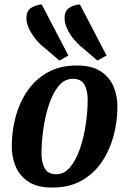

<svg xmlns="http://www.w3.org/2000/svg" viewBox="-20 -825 577 865"><path d="M216 20Q148 20 108 -6.5Q68 -33 50.5 -75.5Q33 -118 33 -165Q33 -235 51 -300.5Q69 -366 105 -417.5Q141 -469 196 -499.5Q251 -530 326 -530Q394 -530 434 -503.5Q474 -477 491.5 -435Q509 -393 509 -346Q509 -276 491 -210.5Q473 -145 437 -93Q401 -41 346 -10.5Q291 20 216 20ZM234 -40Q270 -40 296.5 -72.5Q323 -105 340.5 -156Q358 -207 366.5 -265.5Q375 -324 375 -376Q375 -417 360.5 -443.5Q346 -470 308 -470Q271 -470 244.5 -438Q218 -406 201 -355Q184 -304 175.5 -245.5Q167 -187 167 -134Q167 -93 181.5 -66.5Q196 -40 234 -40ZM419 -552 350 -611Q332 -625 313.5 -647Q295 -669 283 -694.5Q271 -720 271 -743Q271 -776 291.5 -789.5Q312 -803 340 -805L460 -575ZM248 -552 179 -611Q160 -625 142 -647Q124 -669 111.5 -694.5Q99 -720 99 -743Q99 -776 120 -789.5Q141 -803 168 -805L288 -575Z"/></svg>

Font: Sansita Swashed Medium
Style: Regular
Weight: 500
Designer: Pablo Cosgaya
Foundry: Omnibus-Type
Version: Version 1.003; ttfautohint (v1.8.3)